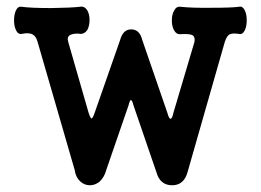

<svg xmlns="http://www.w3.org/2000/svg" viewBox="-20 -543 790 581"><path d="M93.8 -416 206.1 -28.3Q209 -6.8 222.7 5.9Q235.4 17.6 252 17.6Q267.6 17.6 281.2 6.8Q295.9 -6.8 301.8 -29.3L369.1 -224.6Q373 -240.2 376 -240.2Q379.9 -240.2 383.8 -224.6L453.1 -22.5Q463.9 17.6 501 17.6Q537.1 17.6 547.9 -23.4L660.2 -416Q666 -433.6 673.8 -438.5Q682.6 -443.4 703.1 -440.4Q713.9 -437.5 720.7 -451.2Q726.6 -462.9 726.6 -481.4Q726.6 -500 720.7 -511.7Q713.9 -525.4 703.1 -522.5Q681.6 -519.5 623 -519.5Q560.5 -518.6 526.4 -522.5Q513.7 -524.4 506.8 -510.7Q500 -499 500 -481.4Q500 -462.9 506.8 -451.2Q513.7 -438.5 526.4 -439.5Q552.7 -441.4 562.5 -436.5Q571.3 -430.7 568.4 -416L504.9 -202.1Q501 -183.6 496.1 -183.6Q491.2 -183.6 486.3 -202.1L410.2 -422.9Q402.3 -454.1 377 -454.1Q352.5 -454.1 343.8 -422.9L266.6 -202.1Q260.7 -184.6 256.8 -184.6Q253.9 -184.6 248 -202.1L186.5 -416Q181.6 -432.6 193.4 -437.5Q200.2 -441.4 217.8 -441.4L221.7 -440.4Q235.4 -439.5 244.1 -452.1Q251 -464.8 251 -482.4Q251 -500 244.1 -511.7Q235.4 -525.4 221.7 -522.5Q196.3 -519.5 135.7 -518.6Q72.3 -518.6 45.9 -522.5Q34.2 -524.4 28.3 -511.7Q22.5 -499 22.5 -481.4Q22.5 -463.9 28.3 -452.1Q34.2 -438.5 45.9 -440.4Q67.4 -445.3 79.1 -438.5Q88.9 -433.6 93.8 -416Z"/></svg>

Font: Gungsuh
Style: Regular
Weight: 400
Version: Version 2.21